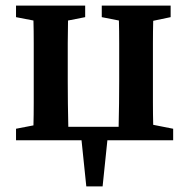

<svg xmlns="http://www.w3.org/2000/svg" viewBox="-20 -499 673 683"><path d="M342 -438V-479H587V-438L525 -425Q524 -388 524 -345Q524 -302 524 -269V-210Q524 -177 524 -134.5Q524 -92 525 -55L596 -41V0H362L345 164H287L270 0H37V-41L99 -53Q100 -90 100 -133.5Q100 -177 100 -210V-269Q100 -302 100 -345.5Q100 -389 99 -426L37 -438V-479H283V-438L222 -426Q221 -389 221 -345.5Q221 -302 221 -269V-210Q221 -176 221.5 -131Q222 -86 223 -48H402Q403 -86 403.5 -131Q404 -176 404 -210V-269Q404 -302 404 -345.5Q404 -389 403 -426Z"/></svg>

Font: Source Serif Pro Semibold
Style: Regular
Weight: 600
Designer: Frank Grießhammer
Foundry: Adobe Systems Incorporated
Version: Version 3.000;hotconv 1.0.109;makeotfexe 2.5.65596